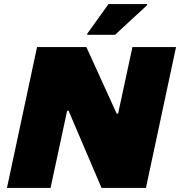

<svg xmlns="http://www.w3.org/2000/svg" viewBox="-20 -918 880 938"><path d="M14 0 161 -688H402L550 -363H557L627 -688H840L693 0H476L315 -377H308L227 0ZM406 -748V-753L510 -898H699V-893L542 -748Z"/></svg>

Font: Saira Expanded ExtraBold
Style: Italic
Weight: 800
Width: 7
Italic angle: -12°
Designer: Hector Gatti with collaboration of the Omnibus-Type team
Foundry: Omnibus-Type
Version: Version 1.101